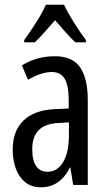

<svg xmlns="http://www.w3.org/2000/svg" viewBox="-20 -786 456 816"><path d="M213 -547Q289 -547 321 -499Q353 -451 353 -362V0H291L279 -74H277Q235 10 154 10Q113 10 86 -12.5Q59 -35 46.5 -71.5Q34 -108 34 -150Q34 -230 80 -274Q126 -318 211 -322L272 -325V-360Q272 -422 255 -451Q238 -480 200 -480Q156 -480 99 -447L73 -508Q136 -547 213 -547ZM225 -263Q117 -257 117 -152Q117 -103 134 -79.5Q151 -56 182 -56Q224 -56 248.5 -97.5Q273 -139 273 -212V-266ZM252 -766Q268 -732 294 -690.5Q320 -649 345 -616V-606H300Q279 -626 258 -650Q237 -674 214 -700Q191 -674 168.5 -648.5Q146 -623 128 -606H83V-616Q110 -653 135.5 -693.5Q161 -734 175 -766Z"/></svg>

Font: Noto Sans Sinhala ExtraCondensed
Style: Regular
Weight: 400
Width: 2
Designer: Jelle Bosma - Monotype Design Team
Foundry: Monotype Imaging Inc.
Version: Version 2.006; ttfautohint (v1.8.4.7-5d5b)